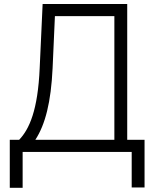

<svg xmlns="http://www.w3.org/2000/svg" viewBox="-20 -747 777 944"><path d="M28.1 176.5H91.3V0H627.5V174.7H690.7V-59.7H605.5V-727.3H189.6L175.1 -411.6C166.2 -206.3 124.6 -112.2 74.2 -59.7H28.1ZM153.8 -59.7C202.8 -134.9 230.8 -245 238.6 -411.6L250 -667.6H542.3V-59.7Z"/></svg>

Font: Karasuma Gothic
Style: Light
Weight: 300
Designer: Rasmus Andersson / Ryoko Nishizuka
Foundry: rsms
Version: Version 1.00